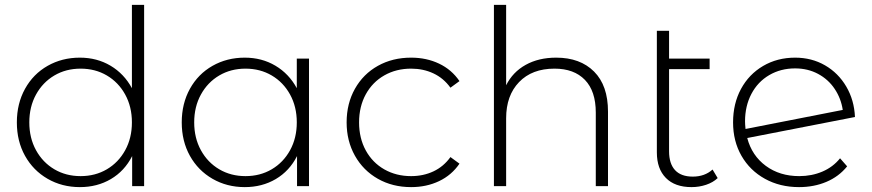

<svg xmlns="http://www.w3.org/2000/svg" viewBox="-20 -762 3569 786"><path d="M570 -742V0H521V-123Q490 -62 434 -29Q378 4 307 4Q234 4 175 -30Q116 -64 82.5 -124Q49 -184 49 -261Q49 -338 82.5 -398.5Q116 -459 175 -492.5Q234 -526 307 -526Q377 -526 432.5 -493Q488 -460 520 -401V-742ZM520 -261Q520 -325 492.5 -375Q465 -425 417.5 -453Q370 -481 310 -481Q250 -481 202.5 -453Q155 -425 127.5 -375Q100 -325 100 -261Q100 -197 127.5 -147Q155 -97 202.5 -69Q250 -41 310 -41Q370 -41 417.5 -69Q465 -97 492.5 -147Q520 -197 520 -261Z M1245 -522V0H1196V-123Q1165 -62 1109 -29Q1053 4 982 4Q909 4 850 -30Q791 -64 757.5 -124Q724 -184 724 -261Q724 -338 757.5 -398.5Q791 -459 850 -492.5Q909 -526 982 -526Q1052 -526 1107.5 -493Q1163 -460 1195 -401V-522ZM1195 -261Q1195 -325 1167.5 -375Q1140 -425 1092.5 -453Q1045 -481 985 -481Q925 -481 877.5 -453Q830 -425 802.5 -375Q775 -325 775 -261Q775 -197 802.5 -147Q830 -97 877.5 -69Q925 -41 985 -41Q1045 -41 1092.5 -69Q1140 -97 1167.5 -147Q1195 -197 1195 -261Z M1399 -261Q1399 -338 1433 -398.5Q1467 -459 1527 -492.5Q1587 -526 1663 -526Q1726 -526 1777.5 -501.5Q1829 -477 1861 -430L1824 -403Q1796 -442 1754.5 -461.5Q1713 -481 1663 -481Q1602 -481 1553.5 -453.5Q1505 -426 1477.5 -376Q1450 -326 1450 -261Q1450 -196 1477.5 -146Q1505 -96 1553.5 -68.5Q1602 -41 1663 -41Q1713 -41 1754.5 -60.5Q1796 -80 1824 -119L1861 -92Q1829 -45 1777.5 -20.5Q1726 4 1663 4Q1587 4 1527 -30Q1467 -64 1433 -124.5Q1399 -185 1399 -261Z M2469 -305V0H2419V-301Q2419 -389 2374.5 -435Q2330 -481 2250 -481Q2158 -481 2105 -426Q2052 -371 2052 -278V0H2002V-742H2052V-413Q2079 -467 2132 -496.5Q2185 -526 2257 -526Q2355 -526 2412 -469Q2469 -412 2469 -305Z M2918 -33Q2899 -15 2870.5 -5.5Q2842 4 2811 4Q2743 4 2706 -33.5Q2669 -71 2669 -138V-636H2719V-522H2885V-479H2719V-143Q2719 -92 2743.5 -65.5Q2768 -39 2816 -39Q2865 -39 2897 -68Z M3419 -114 3448 -81Q3414 -39 3363 -17.5Q3312 4 3251 4Q3173 4 3111.5 -30Q3050 -64 3015.5 -124Q2981 -184 2981 -261Q2981 -338 3013.5 -398Q3046 -458 3104 -492Q3162 -526 3235 -526Q3303 -526 3357.5 -494.5Q3412 -463 3444.5 -407.5Q3477 -352 3480 -283L3039 -197Q3058 -125 3115 -83Q3172 -41 3252 -41Q3303 -41 3346.5 -59.5Q3390 -78 3419 -114ZM3030 -265Q3030 -254 3032 -234L3430 -312Q3423 -359 3397 -398Q3371 -437 3329 -459.5Q3287 -482 3235 -482Q3176 -482 3129 -454.5Q3082 -427 3056 -377.5Q3030 -328 3030 -265Z"/></svg>

Font: Montserrat Alternates Light
Style: Regular
Weight: 300
Designer: Julieta Ulanovsky
Foundry: Julieta Ulanovsky
Version: Version 7.200